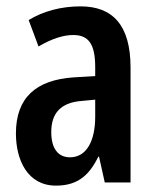

<svg xmlns="http://www.w3.org/2000/svg" viewBox="-20 -573 486 603"><path d="M233 -553C172 -553 116 -538 70 -510L101 -427C145 -453 181 -463 210 -463C258 -463 279 -435 279 -362V-334L211 -330C94 -322 30 -267 30 -154C30 -71 66 10 156 10C228 10 262 -27 289 -81H291L309 0H390V-361C390 -495 333 -553 233 -553ZM237 -256 279 -260V-206C279 -131 252 -79 200 -79C162 -79 141 -107 141 -158C141 -219 172 -251 237 -256Z"/></svg>

Font: Noto Sans Hebrew ExtraCondensed SemiBold
Style: Regular
Weight: 600
Width: 2
Designer: Ben Nathan
Foundry: Google LLC
Version: Version 3.001